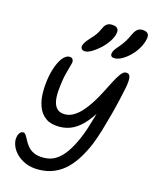

<svg xmlns="http://www.w3.org/2000/svg" viewBox="-143 -1085 945 1186"><g transform="rotate(15 330.0 -492.0)"><path d="M218 8Q171 8 136.5 -7Q102 -22 79 -44.5Q56 -67 45.5 -92.5Q35 -118 36 -140Q37 -153 41 -164.5Q45 -176 52.5 -183Q60 -190 70 -190Q80 -190 88 -178Q96 -166 105 -148Q114 -130 129 -112Q144 -94 167.5 -82.5Q191 -71 230 -71Q274 -71 307.5 -91.5Q341 -112 369 -151.5Q397 -191 421 -246Q436 -280 448.5 -318.5Q461 -357 471.5 -395Q482 -433 492 -468.5Q502 -504 509 -532Q516 -560 523 -578L513 -478Q477 -410 440.5 -366.5Q404 -323 364 -302Q324 -281 275 -281Q221 -281 188 -304.5Q155 -328 139.5 -368.5Q124 -409 123.5 -460Q123 -511 133 -566Q142 -610 156.5 -644Q171 -678 189 -696.5Q207 -715 225 -715Q242 -715 247.5 -704Q253 -693 250 -680Q246 -663 238.5 -637.5Q231 -612 224 -580Q216 -534 213 -494.5Q210 -455 216 -426Q222 -397 239.5 -380.5Q257 -364 289 -364Q316 -364 342.5 -379Q369 -394 393.5 -421Q418 -448 440.5 -483Q463 -518 483 -557Q502 -594 520 -629.5Q538 -665 555 -688Q572 -711 588 -711Q612 -711 615.5 -686.5Q619 -662 610 -618Q604 -588 593.5 -541.5Q583 -495 568.5 -440Q554 -385 538 -331.5Q522 -278 505 -235Q484 -185 457.5 -141Q431 -97 397 -63.5Q363 -30 318.5 -11Q274 8 218 8ZM497 -778Q481 -778 475 -784.5Q469 -791 471 -803Q473 -816 481.5 -828Q490 -840 505 -857Q525 -881 537 -900.5Q549 -920 562 -949Q573 -972 586 -982Q599 -992 615 -992Q641 -992 652 -980.5Q663 -969 658 -945Q652 -913 634 -883Q616 -853 592 -829.5Q568 -806 543 -792Q518 -778 497 -778ZM309 -772Q295 -772 287.5 -779.5Q280 -787 282 -800Q285 -812 293 -824.5Q301 -837 320 -858Q342 -881 352 -896Q362 -911 373 -934Q383 -957 395.5 -965.5Q408 -974 424 -974Q450 -974 461.5 -963.5Q473 -953 469 -930Q464 -904 445.5 -876Q427 -848 402 -825Q377 -802 352 -787Q327 -772 309 -772Z"/></g></svg>

Font: Shantell Sans
Style: Italic
Weight: 400
Italic angle: -11°
Designer: Stephen Nixon, Anya Danilova, Shantell Martin
Foundry: Arrow Type
Version: Version 1.011;[c5ecc13dd]